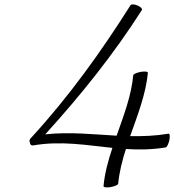

<svg xmlns="http://www.w3.org/2000/svg" viewBox="-20 -834 786 866"><path d="M129 -178C255 -200 370 -179 487 -167C468 -110 452 -52 447 5C446 11 460 13 478 10C496 7 512 0 513 -5C518 -57 531 -110 548 -162C606 -158 665 -159 727 -169C733 -170 740 -185 744 -202C747 -219 746 -232 740 -231C681 -221 624 -219 567 -220C601 -315 638 -411 647 -505C648 -511 634 -513 616 -510C598 -507 582 -500 581 -495C573 -404 538 -313 506 -222C399 -228 294 -240 184 -228C345 -405 494 -591 620 -789C623 -794 615 -803 601 -809C587 -815 573 -816 569 -811C437 -602 291 -398 120 -212C113 -206 111 -197 115 -191C115 -182 121 -177 129 -178Z"/></svg>

Font: Nupuram ExtraLight Oblique
Style: Regular
Weight: 200
Designer: Santhosh Thottingal (santhosh.thottingal@gmail.com)
Foundry: SMC
Version: Version 1.000